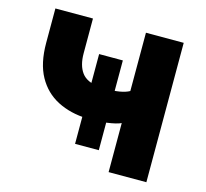

<svg xmlns="http://www.w3.org/2000/svg" viewBox="-102 -821 1006 938"><g transform="rotate(15 401.0 -352.5)"><path d="M524 0V-248Q514 -243 495.5 -238.5Q477 -234 454.5 -231Q432 -228 409 -228L450 -249V-91H330V-249L354 -226Q269 -229 204 -262.5Q139 -296 102.5 -362Q66 -428 66 -531V-705H256V-529Q256 -468 282 -432.5Q308 -397 370 -391L330 -381V-545H450V-381L397 -389Q444 -389 474 -394Q504 -399 524 -410V-705H715V0Z"/></g></svg>

Font: Nunito Sans 6pt Black
Style: Regular
Weight: 900
Version: Version 3.101;gftools[0.9.27]